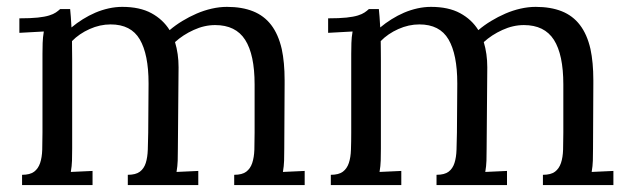

<svg xmlns="http://www.w3.org/2000/svg" viewBox="-20 -536 1828 556"><path d="M103 -379.9Q103 -395.5 103.5 -411.6Q104 -427.7 106.9 -444.8L36.1 -440.9V-482.9Q68.8 -482.9 89.4 -485.1Q109.9 -487.3 122.3 -491.2Q134.8 -495.1 141.6 -499.8Q148.4 -504.4 154.3 -509.8H183.1Q184.1 -500 185.1 -487.3Q186 -474.6 187 -456.5Q202.1 -469.2 219.7 -480.2Q237.3 -491.2 256.1 -499.3Q274.9 -507.3 294.7 -511.7Q314.5 -516.1 334 -516.1Q384.8 -516.1 418.5 -497.8Q452.1 -479.5 471.2 -448.7Q487.8 -462.9 507.8 -475.1Q527.8 -487.3 549.3 -496.6Q570.8 -505.9 593.3 -511Q615.7 -516.1 637.2 -516.1Q680.7 -516.1 712.6 -503.4Q744.6 -490.7 765.4 -463.6Q786.1 -436.5 795.9 -394Q804.2 -355.5 804.2 -303.7V-292.5L803.2 -106Q803.2 -85.9 802.7 -70.6Q802.2 -55.2 799.3 -38.1L862.3 -41V0H658.2V-29.8Q681.2 -29.8 693.1 -38.8Q705.1 -47.9 710.4 -64Q715.8 -80.1 716.6 -102.5Q717.3 -125 717.3 -151.9V-291.5Q717.3 -377.9 689.9 -420.7Q662.6 -463.4 603 -463.4Q571.8 -463.4 540.8 -449.2Q509.8 -435.1 486.8 -414.1Q497.1 -380.4 497.1 -341.3L495.1 -106Q495.1 -85.9 494.6 -70.6Q494.1 -55.2 491.2 -38.1L554.2 -41V0H350.1V-29.8Q373 -29.8 385 -38.8Q397 -47.9 402.1 -64Q407.2 -80.1 408 -102.5Q408.7 -125 409.2 -151.9L410.2 -291.5V-294.9Q410.2 -378.4 384.8 -421.9Q359.4 -465.3 300.3 -465.3Q269.5 -465.3 239.5 -451.9Q209.5 -438.5 188.5 -417Q188.5 -405.3 188.7 -391.8Q189 -378.4 189 -363.3V-106Q189 -85.9 188.5 -70.6Q188 -55.2 185.1 -38.1L248 -41V0H43.9V-29.8Q66.9 -29.8 78.9 -38.8Q90.8 -47.9 96.2 -64Q101.6 -80.1 102.3 -102.5Q103 -125 103 -151.9Z M997.1 -379.9Q997.1 -395.5 997.6 -411.6Q998 -427.7 1001 -444.8L930.2 -440.9V-482.9Q962.9 -482.9 983.4 -485.1Q1003.9 -487.3 1016.4 -491.2Q1028.8 -495.1 1035.6 -499.8Q1042.5 -504.4 1048.3 -509.8H1077.1Q1078.1 -500 1079.1 -487.3Q1080.1 -474.6 1081.1 -456.5Q1096.2 -469.2 1113.8 -480.2Q1131.3 -491.2 1150.1 -499.3Q1168.9 -507.3 1188.7 -511.7Q1208.5 -516.1 1228 -516.1Q1278.8 -516.1 1312.5 -497.8Q1346.2 -479.5 1365.2 -448.7Q1381.8 -462.9 1401.9 -475.1Q1421.9 -487.3 1443.4 -496.6Q1464.8 -505.9 1487.3 -511Q1509.8 -516.1 1531.2 -516.1Q1574.7 -516.1 1606.7 -503.4Q1638.7 -490.7 1659.4 -463.6Q1680.2 -436.5 1689.9 -394Q1698.2 -355.5 1698.2 -303.7V-292.5L1697.3 -106Q1697.3 -85.9 1696.8 -70.6Q1696.3 -55.2 1693.4 -38.1L1756.3 -41V0H1552.2V-29.8Q1575.2 -29.8 1587.2 -38.8Q1599.1 -47.9 1604.5 -64Q1609.9 -80.1 1610.6 -102.5Q1611.3 -125 1611.3 -151.9V-291.5Q1611.3 -377.9 1584 -420.7Q1556.6 -463.4 1497.1 -463.4Q1465.8 -463.4 1434.8 -449.2Q1403.8 -435.1 1380.9 -414.1Q1391.1 -380.4 1391.1 -341.3L1389.2 -106Q1389.2 -85.9 1388.7 -70.6Q1388.2 -55.2 1385.3 -38.1L1448.2 -41V0H1244.1V-29.8Q1267.1 -29.8 1279.1 -38.8Q1291 -47.9 1296.1 -64Q1301.3 -80.1 1302 -102.5Q1302.7 -125 1303.2 -151.9L1304.2 -291.5V-294.9Q1304.2 -378.4 1278.8 -421.9Q1253.4 -465.3 1194.3 -465.3Q1163.6 -465.3 1133.5 -451.9Q1103.5 -438.5 1082.5 -417Q1082.5 -405.3 1082.8 -391.8Q1083 -378.4 1083 -363.3V-106Q1083 -85.9 1082.5 -70.6Q1082 -55.2 1079.1 -38.1L1142.1 -41V0H938V-29.8Q960.9 -29.8 972.9 -38.8Q984.9 -47.9 990.2 -64Q995.6 -80.1 996.3 -102.5Q997.1 -125 997.1 -151.9Z"/></svg>

Font: DimaThulth2
Style: Regular
Weight: 400
Designer: R.Balvardi
Foundry: R.Balvardi (R.Balvardi@gmail.com)
Version: Version 1.00;November 13, 2018;FontCreator 11.5.0.2427 64-bi